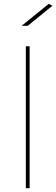

<svg xmlns="http://www.w3.org/2000/svg" viewBox="-20 -984 294 1004"><path d="M235 -964 93 -849H125L254 -954ZM115 -742V0H135V-742Z"/></svg>

Font: Montserrat Thin
Style: Regular
Weight: 250
Designer: Julieta Ulanovsky
Foundry: Julieta Ulanovsky
Version: Version 4.000